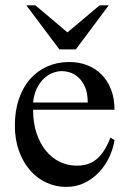

<svg xmlns="http://www.w3.org/2000/svg" viewBox="-20 -697 484 731"><path d="M416 -163.6Q411.1 -130.9 396 -98.9Q380.9 -66.9 357.4 -41.7Q334 -16.6 302.2 -1Q270.5 14.6 231.9 14.6Q192.4 14.6 156.7 -1.7Q121.1 -18.1 94.5 -48.6Q67.9 -79.1 52.2 -122.3Q36.6 -165.5 36.6 -218.8Q36.6 -275.4 52 -320.3Q67.4 -365.2 95 -396.5Q122.6 -427.7 160.6 -444.3Q198.7 -460.9 244.1 -460.9Q281.2 -460.9 312.7 -448.5Q344.2 -436 367.2 -412.6Q390.1 -389.2 403.1 -355.5Q416 -321.8 416 -279.3H106Q106 -229.5 119.1 -189.9Q132.3 -150.4 154.8 -123Q177.2 -95.7 206.8 -81.3Q236.3 -66.9 269 -66.4Q291 -65.9 309.8 -71Q328.6 -76.2 344.7 -88.6Q360.8 -101.1 374.8 -121.8Q388.7 -142.6 400.4 -173.3ZM314 -306.6Q314 -343.8 303.2 -366.9Q292.5 -390.1 277.3 -403.3Q262.2 -416.5 245.6 -421.4Q229 -426.3 216.8 -426.3Q197.3 -426.3 178.5 -418.5Q159.7 -410.6 144.5 -395.5Q129.4 -380.4 119.1 -357.9Q108.9 -335.4 106 -306.6ZM268.6 -508.8H206.1L80.1 -676.8H114.7L236.8 -573.7L359.4 -676.8H394Z"/></svg>

Font: Doulos SIL Am
Style: Regular
Weight: 400
Designer: Walt Agee, Victor Gaultney, Peter Martin, Debbi Hosken, Becca Hirsbrunner
Foundry: SIL International
Version: Version 5.000